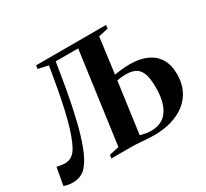

<svg xmlns="http://www.w3.org/2000/svg" viewBox="-169 -969 1294 1206"><g transform="rotate(-30 478.0 -366.0)"><path d="M42 10.5Q24 10.5 8 7.2Q-8 4 -20 -1L2.5 -127Q19 -123.5 32.5 -121.2Q46 -119 57.5 -118.5Q90 -118.5 111.5 -133.8Q133 -149 149.5 -179Q165 -208 180.2 -250Q195.5 -292 210.2 -348.5Q225 -405 239.8 -477.8Q254.5 -550.5 269.5 -641L280 -702.5L207 -718.5L210.5 -743H718L715 -718.5L644.5 -702.5L610.5 -444.5Q626.5 -447 644.8 -449.5Q663 -452 682.8 -453.5Q702.5 -455 722 -455Q792.5 -455 843.5 -432.5Q894.5 -410 922.2 -365.2Q950 -320.5 950 -252Q950 -189.5 927 -141Q904 -92.5 861.8 -59.2Q819.5 -26 761.8 -8.8Q704 8.5 634.5 8.5Q614.5 8.5 593.2 7.2Q572 6 550.5 4.2Q529 2.5 509.2 1.2Q489.5 0 472 0H327.5L331 -24L401.5 -40L492.5 -703H329.5L319 -637.5Q309.5 -576 299.2 -519Q289 -462 278.2 -410.2Q267.5 -358.5 256.2 -312.2Q245 -266 233 -225.8Q221 -185.5 208.5 -152Q179 -72 142 -30.8Q105 10.5 42 10.5ZM634.5 -25Q684.5 -25 719.8 -49.5Q755 -74 773.8 -123.2Q792.5 -172.5 792.5 -246Q792.5 -307 780.5 -343.2Q768.5 -379.5 742 -395.8Q715.5 -412 672 -412Q649.5 -412 632.8 -410Q616 -408 605 -406L554.5 -37Q572.5 -32.5 593 -28.8Q613.5 -25 634.5 -25Z"/></g></svg>

Font: Merriweather 120pt
Style: Bold Italic
Weight: 700
Italic angle: -7.8°
Version: Version 2.101